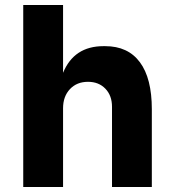

<svg xmlns="http://www.w3.org/2000/svg" viewBox="-20 -750 692 770"><path d="M232.9 0H73.2V-730H232.9V-458Q276.9 -564.9 395 -564.9H401.9Q493.2 -564.9 541 -500.5Q588.9 -436 588.9 -312V0H429.2V-321.8Q429.2 -366.7 402.6 -394.3Q376 -421.9 333 -421.9Q288.1 -421.9 260.5 -392.6Q232.9 -363.3 232.9 -315.9Z"/></svg>

Font: Sora
Style: Bold
Weight: 700
Designer: Jonathan Barnbrook, Julián Moncada
Foundry: Barnbrook Fonts
Version: Version 2.000